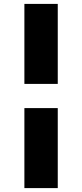

<svg xmlns="http://www.w3.org/2000/svg" viewBox="-20 -835 421 984"><path d="M105 -815H276V-405H105ZM276 129H105V-281H276Z"/></svg>

Font: MSTAGE
Style: Bold
Weight: 700
Designer: Ninad Kale (Devanagari), Jonny Pinhorn (Latin)
Foundry: Indian Type Foundry
Version: 4.004